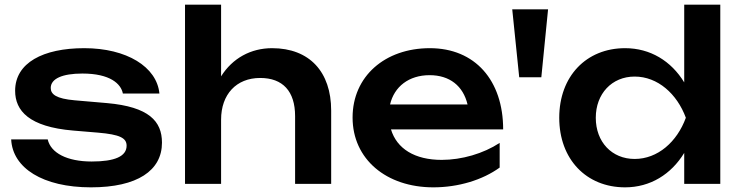

<svg xmlns="http://www.w3.org/2000/svg" viewBox="-20 -790 3187 825"><path d="M676 -177C676 -269 620 -331 440 -347L301 -359C221 -366 198 -385 198 -412C198 -452 248 -474 334 -474C453 -474 500 -430 508 -388H665C654 -503 524 -583 342 -583C165 -583 45 -520 45 -400C45 -314 105 -245 294 -229L402 -220C495 -212 524 -197 524 -164C524 -118 473 -96 374 -96C268 -96 198 -133 185 -191H28C34 -68 164 15 371 15C570 15 676 -57 676 -177Z M775 0H930V-276C930 -384 995 -455 1098 -455C1195 -455 1248 -398 1248 -291V0H1403V-315C1403 -481 1310 -583 1149 -583C1058 -583 979 -540 930 -462V-770H775Z M1842 15C1950 15 2054 -17 2127 -70V-176C2057 -130 1964 -103 1878 -103C1762 -103 1685 -151 1660 -234H2142C2142 -445 2021 -583 1827 -583C1634 -583 1495 -462 1495 -285C1495 -106 1640 15 1842 15ZM1826 -467C1912 -467 1970 -421 1989 -341H1656C1674 -418 1737 -467 1826 -467Z M2211 -458H2306L2335 -750H2181Z M3075 -770H2920V-436C2864 -528 2774 -583 2666 -583C2499 -583 2383 -462 2383 -284C2383 -106 2499 15 2666 15C2774 15 2864 -41 2920 -133V0H3075ZM2540 -284C2540 -387 2609 -461 2707 -461C2806 -461 2889 -387 2927 -284C2889 -180 2806 -107 2707 -107C2609 -107 2540 -180 2540 -284Z"/></svg>

Font: Bounded Med
Style: Regular
Weight: 500
Designer: Vlad Churkin
Version: Version 3.0